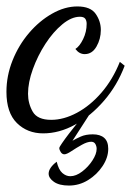

<svg xmlns="http://www.w3.org/2000/svg" viewBox="-25 -358 407 596"><path d="M109 56Q60 56 27.5 24Q-5 -8 -5 -73Q-5 -123 14 -170.5Q33 -218 65 -255.5Q97 -293 136.5 -315.5Q176 -338 215 -338Q256 -338 272 -315Q288 -292 288 -265Q288 -237 274.5 -213.5Q261 -190 238 -190Q221 -190 209 -206Q222 -214 233 -236.5Q244 -259 244 -284Q244 -294 239.5 -300Q235 -306 223 -306Q197 -306 168.5 -282.5Q140 -259 116 -222Q92 -185 77 -143.5Q62 -102 62 -67Q62 -37 76.5 -11.5Q91 14 134 14Q173 14 214 -8Q255 -30 290 -70.5Q325 -111 347 -166L362 -154Q339 -93 298 -45.5Q257 2 208 29Q159 56 109 56ZM189 218Q159 218 142.5 206.5Q126 195 126 181Q126 172 132.5 162.5Q139 153 151 144Q157 169 168.5 179Q180 189 193 189Q211 189 230 174.5Q249 160 262 140Q275 120 275 104Q275 96 271 89Q267 82 258 82Q246 82 229 91.5Q212 101 197 111Q182 121 175 121Q168 121 163.5 114Q159 107 159 101Q159 99 167.5 86.5Q176 74 189 57Q202 40 215 24Q228 8 237 0H251L200 79Q210 73 225.5 66Q241 59 263 59Q286 59 298.5 70Q311 81 311 104Q311 131 293.5 157.5Q276 184 248.5 201Q221 218 189 218Z"/></svg>

Font: Dancing Script Medium
Style: Regular
Weight: 500
Designer: Pablo Impallari
Foundry: Pablo Impallari
Version: Version 2.000